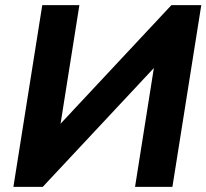

<svg xmlns="http://www.w3.org/2000/svg" viewBox="-20 -725 801 745"><path d="M32 0 144 -705H288L215 -245L645 -705H761L649 0H504L577 -461L146 0Z"/></svg>

Font: Mulish ExtraBold
Style: Italic
Weight: 800
Italic angle: -9°
Designer: Vernon Adams
Foundry: Vernon Adams
Version: Version 3.603; ttfautohint (v1.8.3)